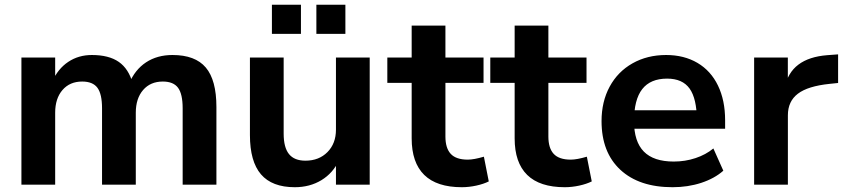

<svg xmlns="http://www.w3.org/2000/svg" viewBox="-20 -783 3591 814"><path d="M70.8 -539.1H213.9V-436.8H201.2Q225.6 -491.5 269.2 -520.6Q312.7 -549.8 369.4 -549.8Q441.7 -549.8 483.6 -520.6Q525.6 -491.5 543 -428.5H527.3Q552 -487.5 599.2 -518.7Q646.5 -549.8 711.2 -549.8Q807.6 -549.8 852.5 -496.7Q897.5 -443.6 897.5 -329.3V0H754.4V-324Q754.4 -384.3 734.9 -410.8Q715.3 -437.3 670.2 -437.3Q617.7 -437.3 586.7 -401.4Q555.7 -365.5 555.7 -305.2V0H412.6V-324Q412.6 -384.3 393.1 -410.8Q373.5 -437.3 328.4 -437.3Q275.9 -437.3 244.9 -401.4Q213.9 -365.5 213.9 -305.2V0H70.8Z M1547.4 0H1404.3V-102.3H1416.5Q1391.8 -49.1 1342.7 -19.2Q1293.5 10.7 1229.7 10.7Q1133.5 10.7 1086.5 -43.8Q1039.6 -98.4 1039.6 -210.4V-539.1H1182.6V-216.6Q1182.6 -157.7 1205.2 -129.8Q1227.8 -101.8 1274.9 -101.8Q1332.3 -101.8 1368.3 -138.2Q1404.3 -174.6 1404.3 -233.2V-539.1H1547.4ZM1321.3 -762.9H1444.3V-639.4H1321.3ZM1132.8 -762.9H1255.9V-639.4H1132.8Z M1725.3 -196.5V-431.6H1622.1V-539.1H1725.3V-674.6H1868.4V-539.1H2030V-431.6H1868.4V-204.1Q1868.4 -154.8 1891.1 -130.5Q1913.8 -106.2 1963.1 -106.2Q1989 -106.2 2031.5 -118.7L2052.2 -13.9Q2030.3 -2.9 1999.1 3.9Q1968 10.7 1938 10.7Q1831.8 10.7 1778.6 -41.4Q1725.3 -93.5 1725.3 -196.5Z M2161.9 -196.5V-431.6H2058.6V-539.1H2161.9V-674.6H2304.9V-539.1H2466.6V-431.6H2304.9V-204.1Q2304.9 -154.8 2327.6 -130.5Q2350.3 -106.2 2399.7 -106.2Q2425.5 -106.2 2468 -118.7L2488.8 -13.9Q2466.8 -2.9 2435.7 3.9Q2404.5 10.7 2374.5 10.7Q2268.3 10.7 2215.1 -41.4Q2161.9 -93.5 2161.9 -196.5Z M2530.3 -269.5Q2530.3 -352.1 2564.7 -415.6Q2599.1 -479.2 2661.6 -514.5Q2724.1 -549.8 2804.2 -549.8Q2880.1 -549.8 2936.9 -516.4Q2993.7 -482.9 3023.9 -420.3Q3054.2 -357.7 3054.2 -273.4V-237.3H2648.2V-315.4H2950.7L2934.6 -274.2Q2933.8 -365.2 2903.6 -407.5Q2873.3 -449.7 2808.3 -449.7Q2737.5 -449.7 2702.8 -405.2Q2668 -360.6 2668 -269.3Q2668 -182.6 2709.6 -140.4Q2751.2 -98.1 2836.4 -98.1Q2885 -98.1 2928.7 -112.7Q2972.4 -127.2 3004.4 -153.6L3046.6 -59.3Q3009.5 -26.4 2953 -7.8Q2896.5 10.7 2831.5 10.7Q2689.7 10.7 2610 -63.2Q2530.3 -137.2 2530.3 -269.5Z M3177.2 -539.1H3320.1V-410.4H3306.2Q3319.8 -475.1 3364.9 -509Q3409.9 -543 3487.3 -549.1L3533.2 -552.5V-431.2L3497.6 -427.5Q3405 -418 3362.7 -385.7Q3320.3 -353.5 3320.3 -294.2V0H3177.2Z"/></svg>

Font: Min Sans VF VF
Style: Regular
Weight: 400
Designer: Jinseong-Kim, NotoSansCJK, Nunito
Foundry: Jinseong-Kim
Version: Version 1.420;Glyphs 3.1.2 (3151)